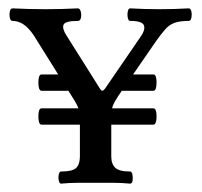

<svg xmlns="http://www.w3.org/2000/svg" viewBox="-20 -437 482 459"><path d="M126 2Q122 2 120.5 -5.5Q119 -13 120.5 -20Q122 -27 126 -27Q153 -27 162 -35.5Q171 -44 171 -63V-150Q171 -165 168.5 -175Q166 -185 151 -208L61 -352Q49 -370 36.5 -378.5Q24 -387 10 -387Q5 -387 3.5 -394.5Q2 -402 3.5 -409.5Q5 -417 10 -417Q30 -416 49.5 -415.5Q69 -415 88 -415Q108 -415 127.5 -415.5Q147 -416 166 -417Q171 -417 173 -409.5Q175 -402 173.5 -394.5Q172 -387 166 -387Q136 -387 132 -378Q128 -369 139 -352L219 -225Q222 -220 224.5 -220Q227 -220 231 -225L316 -349Q328 -366 324 -376.5Q320 -387 291 -387Q287 -387 285.5 -394.5Q284 -402 285.5 -409.5Q287 -417 291 -417Q308 -416 326 -415.5Q344 -415 361 -415Q378 -415 396 -415.5Q414 -416 431 -417Q436 -417 437.5 -409.5Q439 -402 437.5 -394.5Q436 -387 431 -387Q410 -387 397.5 -382.5Q385 -378 376 -368Q367 -358 354 -340L263 -208Q253 -193 249.5 -183.5Q246 -174 246 -151V-63Q246 -45 255.5 -36Q265 -27 291 -27Q295 -27 296.5 -20Q298 -13 297 -5.5Q296 2 291 2Q271 0 250 0Q229 0 209 0Q188 0 167.5 0Q147 0 126 2ZM79 -220Q74 -220 72.5 -230Q71 -240 72.5 -249.5Q74 -259 79 -259H163L181 -220ZM247 -220 268 -259H347Q352 -259 353.5 -249.5Q355 -240 353.5 -230Q352 -220 347 -220ZM79 -139Q74 -139 72.5 -149Q71 -159 72.5 -168.5Q74 -178 79 -178H347Q352 -178 353.5 -168.5Q355 -159 353.5 -149Q352 -139 347 -139Z"/></svg>

Font: Junicode VF
Style: Regular
Weight: 400
Designer: Peter S. Baker
Version: Version 2.213